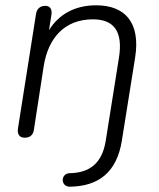

<svg xmlns="http://www.w3.org/2000/svg" viewBox="-20 -514 600 725"><path d="M245 191C354 189 421 135 440 18L490 -295C512 -430 451 -494 343 -494C263 -494 202 -460 165 -400L174 -457C178 -479 169 -492 151 -492C132 -492 119 -481 116 -461L48 -30C44 -7 54 6 73 6C93 6 105 -4 108 -24L145 -264C162 -371 224 -441 331 -441C412 -441 445 -393 429 -295L379 19C365 104 317 139 242 140C208 142 208 192 245 191Z"/></svg>

Font: SN Pro Light
Style: Italic
Weight: 300
Italic angle: -8.99998°
Designer: Tobias Whetton
Foundry: Supernotes
Version: Version 1.001;Glyphs 3.2 (3249)